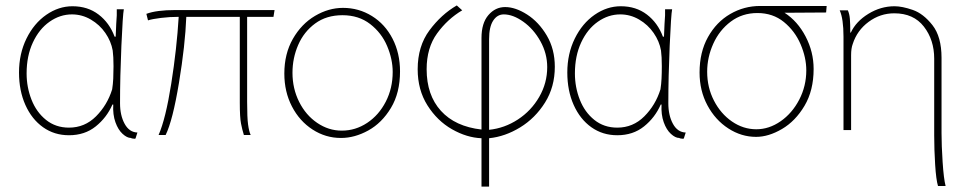

<svg xmlns="http://www.w3.org/2000/svg" viewBox="-20 -506 3538 707"><path d="M436 -472Q432 -452 427 -337.5Q422 -223 422 -126Q422 -81 439 -50Q456 -19 486 -18L479 4L476 5Q472 5 467.5 4Q463 3 462 2Q448 2 431.5 -13Q415 -28 405 -56Q395 -84 397 -121H394Q373 -73 332.5 -40.5Q292 -8 234 -8Q180 -8 138.5 -37.5Q97 -67 73.5 -119.5Q50 -172 50 -239Q50 -308 77.5 -364Q105 -420 150.5 -451.5Q196 -483 247 -483Q303 -483 343 -452.5Q383 -422 402 -371H406Q408 -407 408 -418Q411 -454 410 -472ZM78 -235Q78 -185 96 -139Q114 -93 149.5 -64.5Q185 -36 234 -36Q292 -36 333.5 -77.5Q375 -119 393 -177Q396 -196 397 -216.5Q398 -237 398 -262Q398 -298 395 -320Q389 -354 368 -384.5Q347 -415 314.5 -434Q282 -453 245 -453Q201 -453 162.5 -426Q124 -399 101 -349.5Q78 -300 78 -236Z M890 -131Q890 -73 893.5 -47.5Q897 -22 903 -9H878Q872 -28 867.5 -51Q863 -74 863 -127V-444H666Q662 -340 639 -201Q616 -62 590 -9H564Q590 -68 610.5 -197.5Q631 -327 638 -444Q605 -444 572.5 -440Q540 -436 525 -431L519 -455Q556 -469 626 -469H991L987 -444H890Z M1235 2Q1179 2 1131 -29Q1083 -60 1055 -114Q1027 -168 1027 -235Q1027 -308 1058.5 -363Q1090 -418 1140 -447.5Q1190 -477 1243 -477Q1301 -477 1349.5 -447Q1398 -417 1425.5 -363.5Q1453 -310 1453 -243Q1453 -164 1419.5 -108.5Q1386 -53 1336 -25.5Q1286 2 1236 2ZM1239 -25Q1289 -25 1332 -53.5Q1375 -82 1400.5 -131.5Q1426 -181 1426 -241Q1426 -288 1405.5 -336.5Q1385 -385 1343 -417.5Q1301 -450 1241 -450Q1182 -450 1140.5 -419.5Q1099 -389 1078 -340.5Q1057 -292 1057 -238Q1057 -180 1081.5 -131Q1106 -82 1148 -53.5Q1190 -25 1238 -25Z M1682 -468Q1628 -436 1589.5 -383Q1551 -330 1551 -251Q1551 -156 1603.5 -98Q1656 -40 1753 -29V-366Q1753 -421 1778.5 -450.5Q1804 -480 1840 -480Q1878 -480 1921 -452.5Q1964 -425 1993.5 -375Q2023 -325 2023 -260Q2023 -186 1987 -128.5Q1951 -71 1895.5 -37Q1840 -3 1781 3V181H1753V3Q1699 1 1644.5 -30Q1590 -61 1554 -118Q1518 -175 1518 -251Q1518 -336 1561.5 -394.5Q1605 -453 1662 -486ZM1781 -28Q1838 -34 1887 -66Q1936 -98 1965.5 -149Q1995 -200 1995 -259Q1995 -309 1970 -354Q1945 -399 1907 -426Q1869 -453 1835 -453Q1811 -453 1796 -430Q1781 -407 1781 -362Z M2455 -472Q2451 -452 2446 -337.5Q2441 -223 2441 -126Q2441 -81 2458 -50Q2475 -19 2505 -18L2498 4L2495 5Q2491 5 2486.5 4Q2482 3 2481 2Q2467 2 2450.5 -13Q2434 -28 2424 -56Q2414 -84 2416 -121H2413Q2392 -73 2351.5 -40.5Q2311 -8 2253 -8Q2199 -8 2157.5 -37.5Q2116 -67 2092.5 -119.5Q2069 -172 2069 -239Q2069 -308 2096.5 -364Q2124 -420 2169.5 -451.5Q2215 -483 2266 -483Q2322 -483 2362 -452.5Q2402 -422 2421 -371H2425Q2427 -407 2427 -418Q2430 -454 2429 -472ZM2097 -235Q2097 -185 2115 -139Q2133 -93 2168.5 -64.5Q2204 -36 2253 -36Q2311 -36 2352.5 -77.5Q2394 -119 2412 -177Q2415 -196 2416 -216.5Q2417 -237 2417 -262Q2417 -298 2414 -320Q2408 -354 2387 -384.5Q2366 -415 2333.5 -434Q2301 -453 2264 -453Q2220 -453 2181.5 -426Q2143 -399 2120 -349.5Q2097 -300 2097 -236Z M3022 -460 2869 -459Q2917 -428 2946.5 -371.5Q2976 -315 2976 -252Q2976 -173 2942.5 -116.5Q2909 -60 2859.5 -31Q2810 -2 2764 -2Q2710 -2 2662 -33Q2614 -64 2585 -118Q2556 -172 2556 -239Q2556 -314 2587 -369.5Q2618 -425 2669 -454.5Q2720 -484 2779 -484H2903H2992H3024ZM2949 -247Q2949 -294 2928 -343Q2907 -392 2866.5 -425Q2826 -458 2769 -458Q2713 -458 2671 -426.5Q2629 -395 2606.5 -345Q2584 -295 2584 -242Q2584 -184 2609 -135.5Q2634 -87 2675.5 -58.5Q2717 -30 2765 -30Q2812 -30 2854.5 -59.5Q2897 -89 2923 -139Q2949 -189 2949 -247Z M3113 -386Q3132 -427 3177.5 -455Q3223 -483 3274 -483Q3302 -483 3341 -469.5Q3380 -456 3413.5 -413.5Q3447 -371 3447 -293V-15Q3447 29 3451 90.5Q3455 152 3462 179H3434Q3427 156 3423.5 100.5Q3420 45 3420 -7V-290Q3420 -359 3382 -408Q3344 -457 3273 -457Q3221 -457 3178.5 -425.5Q3136 -394 3120 -344Q3114 -328 3114 -303V-27H3086V-371Q3086 -437 3072 -468H3102Q3108 -455 3109.5 -436.5Q3111 -418 3111 -386Z"/></svg>

Font: LINE Seed Sans KR Thin
Style: Regular
Weight: 250
Designer: LINE BX Design & Sandoll Inc & Dalton Maag Ltd
Foundry: Sandoll Inc.
Version: Version 1.000